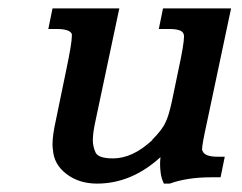

<svg xmlns="http://www.w3.org/2000/svg" viewBox="-20 -433 577 457"><path d="M106 -76Q105 -82 105 -90Q105 -111 113 -147L138 -268Q151 -330 151 -347Q151 -350 151 -352Q146 -364 115 -364H95L105 -413H264L207 -144Q201 -117 201 -99Q201 -84 207.5 -70Q214 -56 249 -56Q296 -56 343 -100H342Q367 -125 374 -142Q381 -155 389 -191L405 -268Q418 -328 418 -346Q418 -350 417 -352Q414 -364 382 -364H358L368 -413H530L472 -139Q461 -89 461 -78Q461 -75 462 -74Q467 -60 497 -60H515L505 -11H482Q426 -11 384 4H370Q364 -9 362.5 -21Q361 -33 361 -42Q361 -50 362 -59Q293 4 211 4Q168 4 138 -19Q108 -42 106 -77Z"/></svg>

Font: New Athena Unicode
Style: Bold Italic
Weight: 700
Designer: J. Rusten 1997; rev. by R. Hancock 2001, 2002, rev. by D. Mastronarde 2002-2021
Foundry: Society for Classical Studies (formerly American Philological Association)
Version: Version 5.008